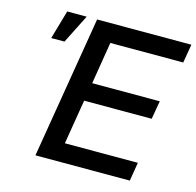

<svg xmlns="http://www.w3.org/2000/svg" viewBox="-106 -838 971 949"><g transform="rotate(15 379.5 -364.0)"><path d="M155.8 0 276.4 -727.5H758.8L742.7 -632.3H369.6L334.5 -417H680.2L664.1 -323.2H318.4L280.8 -95.2H654.3L638.7 0ZM81.1 -580.1 123.5 -727.5H223.1L148.9 -580.1Z"/></g></svg>

Font: Inter 28pt Medium
Style: Italic
Weight: 500
Italic angle: -9.3988°
Designer: Rasmus Andersson
Foundry: rsms
Version: Version 4.001;git-66647c0bb